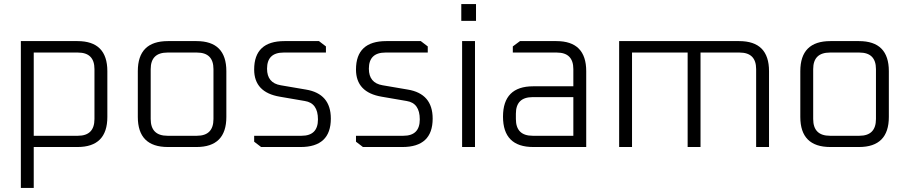

<svg xmlns="http://www.w3.org/2000/svg" viewBox="-20 -719 4442 939"><path d="M82 200V-518H359Q505 -518 505 -371V-147Q505 0 359 0H145V200ZM145 -55H361Q442 -55 442 -137V-381Q442 -462 361 -462H145Z M654 -147V-371Q654 -518 801 -518H941Q1087 -518 1087 -371V-147Q1087 0 941 0H801Q654 0 654 -147ZM717 -137Q717 -55 799 -55H943Q1024 -55 1024 -137V-381Q1024 -462 943 -462H799Q717 -462 717 -381Z M1223 -26V-55H1455Q1535 -55 1535 -135Q1535 -215 1471 -225L1349 -246Q1223 -267 1223 -379Q1223 -518 1371 -518H1540L1574 -492V-462H1367Q1286 -462 1286 -383Q1286 -313 1353 -302L1476 -281Q1598 -261 1598 -139Q1598 0 1450 0H1257Z M1721 -26V-55H1953Q2033 -55 2033 -135Q2033 -215 1969 -225L1847 -246Q1721 -267 1721 -379Q1721 -518 1869 -518H2038L2072 -492V-462H1865Q1784 -462 1784 -383Q1784 -313 1851 -302L1974 -281Q2096 -261 2096 -139Q2096 0 1948 0H1755Z M2236 -617V-699H2308V-617ZM2240 0V-518H2303V0Z M2588 0Q2440 0 2440 -148.5Q2440 -297 2588 -297H2784V-381Q2784 -462 2703 -462H2488V-492L2523 -518H2701Q2847 -518 2847 -371V0ZM2503 -137Q2503 -55 2585 -55H2784V-244H2585Q2503 -244 2503 -163Z M3008 0V-518H3595Q3741 -518 3741 -371V0H3678V-381Q3678 -462 3597 -462H3406V0H3343V-462H3071V0Z M3894 -147V-371Q3894 -518 4041 -518H4181Q4327 -518 4327 -371V-147Q4327 0 4181 0H4041Q3894 0 3894 -147ZM3957 -137Q3957 -55 4039 -55H4183Q4264 -55 4264 -137V-381Q4264 -462 4183 -462H4039Q3957 -462 3957 -381Z"/></svg>

Font: Oxanium ExtraLight Light
Style: Regular
Weight: 300
Version: Version 2.000